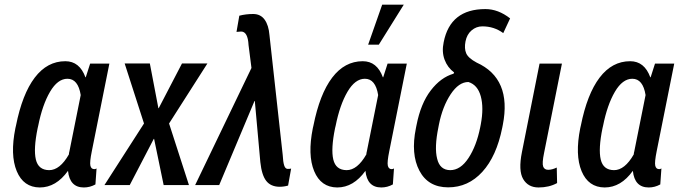

<svg xmlns="http://www.w3.org/2000/svg" viewBox="-20 -804 2949 834"><path d="M193.4 -64.9Q240.2 -64.9 279.3 -133.3Q279.3 -138.7 281.7 -147.5L330.6 -391.1Q319.3 -461.9 272.9 -461.9Q230.5 -461.9 197.3 -405.3Q164.1 -348.6 146 -257.8L143.6 -247.6Q125 -157.2 135.7 -111.3Q146.5 -65.4 193.4 -64.9ZM263.7 -538.1Q325.7 -538.1 351.1 -468.3H352.5L371.6 -527.8H455.1L378.9 -147.5Q369.1 -99.6 372.6 -84.5Q376 -69.3 389.6 -69.3Q394.5 -69.3 399.4 -72.3L394.5 -2.9Q370.6 10.3 344.2 10.3Q282.7 10.3 275.4 -62Q223.6 10.3 152.8 10.3Q82 9.8 52.7 -60.5Q23.4 -130.9 46.9 -247.6L49.3 -257.8Q76.7 -395.5 130.9 -466.8Q185.1 -538.1 263.7 -538.1Z M668 -334H669.4L770.5 -528.3H880.9L714.4 -267.6L800.8 0H690.9L649.4 -200.7H647.9L543.5 0H433.6L605.5 -267.6L521.5 -528.3H630.9Z M1079.6 -743.2Q1111.8 -743.2 1129.4 -718.8Q1147 -694.3 1150.4 -652.3L1208 -131.3Q1209.5 -100.6 1214.4 -85.4Q1219.2 -70.3 1230 -70.3Q1240.2 -70.3 1244.6 -71.8L1231.4 2Q1213.4 7.3 1193.8 7.3Q1155.8 6.8 1136.2 -18.6Q1116.7 -43.9 1110.8 -100.1L1086.9 -365.2H1085.4L932.1 0H827.6L1072.3 -508.8L1059.6 -608.4Q1056.6 -667 1027.3 -667Q1022 -667 1007.3 -665.5L1019.5 -735.8Q1047.9 -743.2 1079.6 -743.2Z M1485.4 -64.9Q1532.2 -64.9 1571.3 -133.3Q1571.3 -138.7 1573.7 -147.5L1622.6 -391.1Q1611.3 -461.9 1564.9 -461.9Q1522.5 -461.9 1489.3 -405.3Q1456.1 -348.6 1438 -257.8L1435.5 -247.6Q1417 -157.2 1427.7 -111.3Q1438.5 -65.4 1485.4 -64.9ZM1555.7 -538.1Q1617.7 -538.1 1643.1 -468.3H1644.5L1663.6 -527.8H1747.1L1670.9 -147.5Q1661.1 -99.6 1664.6 -84.5Q1668 -69.3 1681.6 -69.3Q1686.5 -69.3 1691.4 -72.3L1686.5 -2.9Q1662.6 10.3 1636.2 10.3Q1574.7 10.3 1567.4 -62Q1515.6 10.3 1444.8 10.3Q1374 9.8 1344.7 -60.5Q1315.4 -130.9 1338.9 -247.6L1341.3 -257.8Q1368.7 -395.5 1422.9 -466.8Q1477.1 -538.1 1555.7 -538.1ZM1640.1 -783.7H1733.9L1625.5 -609.9H1579.1Z M1935.5 -64.9Q1980.5 -64.9 2015.1 -117.7Q2049.8 -170.4 2065.9 -251L2068.4 -263.7Q2082 -335.9 2068.4 -385.7Q2054.7 -435.5 2014.6 -447.8Q1972.7 -447.8 1937.5 -394.5Q1902.3 -341.3 1886.7 -263.7L1884.3 -251Q1866.2 -163.1 1878.9 -114.3Q1890.6 -65.4 1935.5 -64.9ZM2075.2 -689.5Q2048.8 -689.5 2028.3 -671.9Q2007.8 -654.3 2002 -624Q1996.1 -593.8 2004.9 -572.8Q2013.7 -551.8 2050.3 -532.2Q2203.6 -462.9 2164.1 -261.7L2161.6 -249Q2136.7 -125 2075.2 -57.6Q2013.7 9.8 1926.8 9.8Q1839.8 9.8 1801.8 -62.5Q1763.7 -134.8 1786.6 -247.1L1789.1 -259.8Q1807.6 -354.5 1851.1 -411.1Q1894.5 -467.8 1950.2 -483.9L1952.6 -489.3Q1923.8 -510.7 1911.1 -544.9Q1898.4 -579.1 1907.2 -620.6Q1935.5 -764.6 2088.4 -764.6Q2144 -764.6 2195.8 -724.1L2166 -660.2Q2126.5 -689.5 2075.2 -689.5Z M2398.4 -76.2 2399.9 -8.8Q2365.2 10.3 2319.3 10.3Q2273.9 10.3 2252.4 -26.4Q2231 -63 2247.1 -143.1L2323.7 -527.8H2420.9L2343.3 -139.6Q2334 -94.7 2339.4 -80.6Q2344.7 -66.4 2361.3 -66.4Q2377.9 -66.4 2398.4 -76.2Z M2647 -64.9Q2693.8 -64.9 2732.9 -133.3Q2732.9 -138.7 2735.4 -147.5L2784.2 -391.1Q2772.9 -461.9 2726.6 -461.9Q2684.1 -461.9 2650.9 -405.3Q2617.7 -348.6 2599.6 -257.8L2597.2 -247.6Q2578.6 -157.2 2589.4 -111.3Q2600.1 -65.4 2647 -64.9ZM2717.3 -538.1Q2779.3 -538.1 2804.7 -468.3H2806.2L2825.2 -527.8H2908.7L2832.5 -147.5Q2822.8 -99.6 2826.2 -84.5Q2829.6 -69.3 2843.3 -69.3Q2848.1 -69.3 2853 -72.3L2848.1 -2.9Q2824.2 10.3 2797.9 10.3Q2736.3 10.3 2729 -62Q2677.2 10.3 2606.4 10.3Q2535.6 9.8 2506.3 -60.5Q2477.1 -130.9 2500.5 -247.6L2502.9 -257.8Q2530.3 -395.5 2584.5 -466.8Q2638.7 -538.1 2717.3 -538.1Z"/></svg>

Font: RobotoCondensed-Italic
Style: Italic
Weight: 400
Designer: Google
Version: Version 1.200311; 2013